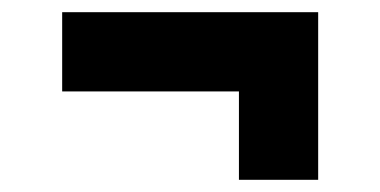

<svg xmlns="http://www.w3.org/2000/svg" viewBox="-20 -438 624 315"><path d="M372 -143V-288H82V-418H502V-143Z"/></svg>

Font: Tilda Sans Black
Style: Regular
Weight: 900
Designer: ParaType Ltd
Foundry: ParaType Ltd
Version: Version 1.009